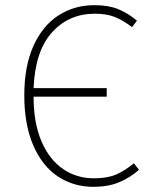

<svg xmlns="http://www.w3.org/2000/svg" viewBox="-20 -713 583 743"><path d="M518 -56Q483 -25 440.5 -7.5Q398 10 342 10Q264 10 203.5 -30.5Q143 -71 108.5 -151Q74 -231 74 -344Q74 -457 109.5 -535.5Q145 -614 206.5 -653.5Q268 -693 345 -693Q399 -693 436.5 -678Q474 -663 510 -633L491 -608Q454 -636 422.5 -648Q391 -660 347 -660Q247 -660 181.5 -588Q116 -516 110 -372H393V-339H110Q110 -236 141 -165Q172 -94 224.5 -58.5Q277 -23 343 -23Q395 -23 429 -37.5Q463 -52 498 -81Z"/></svg>

Font: FiraGO UltraLight
Style: Regular
Weight: 200
Designer: bBox Type
Foundry: bBox Type GmbH
Version: Version 1.001